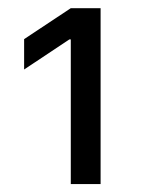

<svg xmlns="http://www.w3.org/2000/svg" viewBox="-20 -820 353 476"><path d="M155.5 -363.6H229.4V-799.7H155.5L39.8 -723V-647.7L152 -722.3H155.5Z"/></svg>

Font: Inter-Regular
Style: Regular
Weight: 500
Designer: Rasmus Andersson
Foundry: rsms
Version: ""